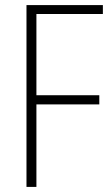

<svg xmlns="http://www.w3.org/2000/svg" viewBox="-20 -734 440 754"><path d="M123 0H84V-714H384V-679H123V-360H370V-324H123Z"/></svg>

Font: Noto Sans Telugu Condensed ExtraLight
Style: Regular
Weight: 200
Width: 3
Designer: Jelle Bosma - Monotype Design Team
Foundry: Monotype Imaging Inc.
Version: Version 2.005; ttfautohint (v1.8.4.7-5d5b)